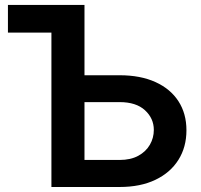

<svg xmlns="http://www.w3.org/2000/svg" viewBox="-20 -747 801 767"><path d="M300.4 -727.3V-616.8H11.7V-727.3ZM273.1 -446.4H457.7Q541.2 -446.4 601 -419.2Q660.9 -392 692.8 -342.7Q724.8 -293.3 724.8 -226.6Q724.8 -159.4 692.8 -108.5Q660.9 -57.5 601 -28.8Q541.2 0 457.7 0H185.4V-727.3H317.5V-108H457.7Q501.8 -108 532.3 -124.6Q562.9 -141.3 578.7 -168.7Q594.5 -196 594.5 -228Q594.5 -274.1 559.1 -306.6Q523.8 -339.1 457.7 -339.1H273.1Z"/></svg>

Font: InterMG SemiBold
Style: Regular
Weight: 600
Designer: Rasmus Andersson
Foundry: rsms
Version: Version 3.019;December 26, 2023;FontCreator 15.0.0.2955 64-b